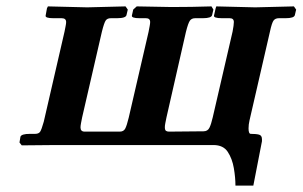

<svg xmlns="http://www.w3.org/2000/svg" viewBox="-20 -454 947 601"><path d="M825 -355 761 -77Q758 -64 758 -52Q758 -35 765 -35Q782 -35 791 -32.5Q800 -30 800 -18V-12L773 127H717Q717 102 712 72.5Q707 43 693 21.5Q679 0 648 0H155L48 1L41 -8L44 -26Q47 -35 74 -35H90Q101 -35 105.5 -41.5Q110 -48 117 -73L182 -355Q184 -366 185.5 -373Q187 -380 187 -385Q187 -397 173 -397H147Q120 -397 123 -406L127 -428L130 -434L253 -431Q279 -432 313 -432.5Q347 -433 373 -434L380 -424L376 -407Q374 -397 346 -397H327Q316 -397 311 -390Q306 -383 299 -355L237 -86Q235 -76 233.5 -68Q232 -60 232 -55Q232 -42 245 -42H355Q367 -42 372 -51.5Q377 -61 383 -86L445 -354Q447 -365 448.5 -372.5Q450 -380 450 -385Q450 -397 437 -397H417Q390 -397 393 -406L397 -424L408 -434L517 -432Q545 -432 579.5 -432.5Q614 -433 642 -434L648 -424L644 -407Q642 -397 615 -397H591Q580 -397 574.5 -389.5Q569 -382 562 -354L501 -86Q499 -76 497.5 -68.5Q496 -61 496 -56Q496 -47 499.5 -44.5Q503 -42 509 -42L617 -43Q630 -43 635.5 -54Q641 -65 646 -87L708 -355Q710 -366 711 -373Q712 -380 712 -385Q712 -397 699 -397H675Q647 -397 650 -406L655 -428L657 -434L779 -431Q805 -432 839.5 -432.5Q874 -433 900 -434L907 -424L903 -407Q901 -397 874 -397H853Q842 -397 836.5 -390Q831 -383 825 -355Z"/></svg>

Font: Libertinus Serif SemiBold
Style: Italic
Weight: 600
Italic angle: -11.5°
Designer: Philipp H. Poll, Khaled Hosny
Foundry: Caleb Maclennan
Version: Version 7.051;RELEASE